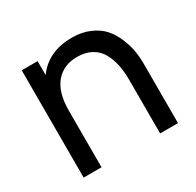

<svg xmlns="http://www.w3.org/2000/svg" viewBox="-125 -695 856 837"><g transform="rotate(-30 302.5 -277.0)"><path d="M330 -554Q380 -554 419 -537Q458 -520 481 -494Q504 -468 519 -432.5Q534 -397 539.5 -365Q545 -333 545 -299V0H455V-271Q455 -311 448 -345Q441 -379 425 -408Q409 -437 379 -453.5Q349 -470 308 -470Q239 -470 199.5 -423Q160 -376 160 -285V0H70V-540H150V-470Q211 -554 330 -554Z"/></g></svg>

Font: Manrope Medium
Style: Medium
Weight: 500
Designer: Mikhail Sharanda
Foundry: Mikhail Sharanda
Version: Version 4.000;hotconv 1.0.109;makeotfexe 2.5.65596